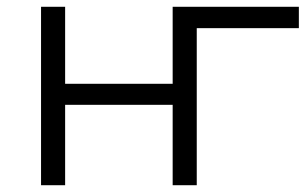

<svg xmlns="http://www.w3.org/2000/svg" viewBox="-20 -546 903 566"><path d="M101 0H172V-237H489V0H560V-463H861V-526H489V-299H172V-526H101Z"/></svg>

Font: Chess Sans
Style: Regular
Weight: 400
Designer: Wolf Bōese
Foundry: Wolf Bōese
Version: Version 7.223;Glyphs 3.3 (3306)